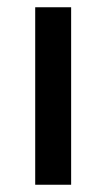

<svg xmlns="http://www.w3.org/2000/svg" viewBox="-20 -509 294 529"><path d="M77 0V-489H176V0Z"/></svg>

Font: Source Sans 3 Medium
Style: Regular
Weight: 500
Designer: Paul D. Hunt
Foundry: Adobe
Version: Version 3.052;hotconv 1.1.0;makeotfexe 2.6.0